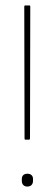

<svg xmlns="http://www.w3.org/2000/svg" viewBox="-20 -675 201 704"><path d="M73 -163Q70 -163 70 -167L69 -651Q69 -655 72 -655H88Q91 -655 91 -651L90 -167Q90 -163 86 -163ZM80 9Q71 9 65.5 3.5Q60 -2 60 -12V-19Q60 -28 65.5 -33Q71 -38 80 -38Q90 -38 95.5 -33Q101 -28 101 -19V-12Q101 -2 95.5 3.5Q90 9 80 9Z"/></svg>

Font: Sofia Sans Condensed Thin
Style: Regular
Weight: 250
Version: Version 4.100